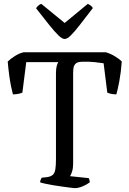

<svg xmlns="http://www.w3.org/2000/svg" viewBox="-20 -975 671 995"><path d="M368 0Q362 0 344 -2.5Q326 -5 303 -8Q280 -11 256.5 -15Q233 -19 214.5 -23Q196 -27 188 -30Q188 -37 191 -44Q194 -51 196 -54L224 -57Q243 -60 253 -68.5Q263 -77 266.5 -96Q270 -115 270 -148V-595Q270 -619 274 -633Q278 -647 282 -653H116L96 -495Q90 -492 76.5 -489Q63 -486 47 -486Q43 -500 37.5 -526.5Q32 -553 27.5 -587Q23 -621 20 -656Q34 -670 57 -684.5Q80 -699 102 -704H529Q553 -697 576 -683Q599 -669 611 -656Q607 -600 598.5 -555Q590 -510 583 -486Q568 -486 554.5 -489Q541 -492 536 -495L517 -647Q499 -650 471 -653Q443 -656 407 -655Q383 -655 373 -646Q363 -637 361 -623.5Q359 -610 359 -594V-126Q359 -103 353.5 -86Q348 -69 343 -62L439 -52Q441 -51 443 -44Q445 -37 445 -30Q431 -19 408.5 -9.5Q386 0 368 0ZM315 -773Q302 -773 282.5 -792Q263 -811 234.5 -846.5Q206 -882 167 -932Q170 -938 177.5 -945Q185 -952 194 -955L315 -856L435 -955Q444 -951 451.5 -945Q459 -939 461 -933Q421 -881 393 -845Q365 -809 346.5 -791Q328 -773 315 -773Z"/></svg>

Font: Texturina Medium 12pt Light
Style: Regular
Weight: 300
Version: Version 1.002